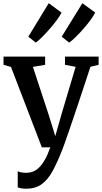

<svg xmlns="http://www.w3.org/2000/svg" viewBox="-20 -898 622 1170"><path d="M139.5 252Q123 252 109.2 249.5Q95.5 247 88 243.5V145.5Q94.5 149.5 109 152.2Q123.5 155 138.5 155Q161 155 180.8 147.5Q200.5 140 218.5 122.5Q236.5 105 253.5 75Q270.5 45 286.5 0H235L47 -490L1.5 -503V-553H255V-503L180.5 -490.5L276 -200.5L317 -68.5L354.5 -201L441 -491L376 -503V-553H581V-503L531 -491Q503.5 -407 479.2 -334Q455 -261 434.8 -201Q414.5 -141 399 -95.8Q383.5 -50.5 373.2 -22.5Q363 5.5 359.5 14.5Q329.5 91.5 300.5 144.5Q271.5 197.5 233.5 224.8Q195.5 252 139.5 252ZM401 -638.5 356 -674.5 482 -878.5 560 -821.5Q551.5 -803 532 -776.5Q512.5 -750 488.2 -722.2Q464 -694.5 440.8 -672Q417.5 -649.5 402 -638.5ZM198 -638.5 152.5 -674.5 277 -878.5 355 -821Q345.5 -801.5 325.8 -775Q306 -748.5 282.2 -721.2Q258.5 -694 236.2 -671.8Q214 -649.5 198.5 -638.5Z"/></svg>

Font: Merriweather 24pt SemiBold
Style: Regular
Weight: 600
Designer: Eben Sorkin
Foundry: Eben Sorkin
Version: Version 2.100